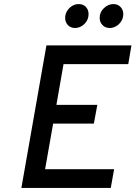

<svg xmlns="http://www.w3.org/2000/svg" viewBox="-20 -923 666 943"><path d="M85 0 208 -700H625.5L610 -608H292L257 -408H458L441 -316H241L201.5 -92H540.5L524 0ZM519 -785.5Q497 -785.5 483.2 -800Q469.5 -814.5 469.5 -835Q469.5 -863.5 490.5 -883.2Q511.5 -903 537 -903Q558.5 -903 572 -888.8Q585.5 -874.5 585.5 -854Q585.5 -835 576 -819.5Q566.5 -804 551.2 -794.8Q536 -785.5 519 -785.5ZM348.5 -785.5Q326.5 -785.5 313.2 -800Q300 -814.5 300 -835Q300 -853.5 309.5 -869Q319 -884.5 334.2 -893.8Q349.5 -903 366 -903Q389 -903 402 -888.8Q415 -874.5 415 -854Q415 -825.5 394.8 -805.5Q374.5 -785.5 348.5 -785.5Z"/></svg>

Font: Overpass Medium
Style: Italic
Weight: 500
Italic angle: -10°
Designer: Delve Withrington, Dave Bailey, Thomas Jockin
Foundry: Delve Fonts LLC
Version: Version 4.000